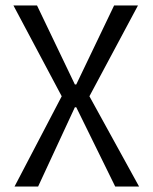

<svg xmlns="http://www.w3.org/2000/svg" viewBox="-20 -680 556 700"><path d="M33 0 205 -329 29 -660H115L253 -372H258L396 -660H483L306 -329L487 0H400L258 -289H253L119 0Z"/></svg>

Font: Bricolage Grotesque SemiCondensed Light
Style: Regular
Weight: 300
Width: 4
Designer: Mathieu Triay
Foundry: Atelier Triay
Version: Version 1.000;gftools[0.9.30]